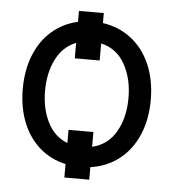

<svg xmlns="http://www.w3.org/2000/svg" viewBox="-48 -619 696 721"><g transform="rotate(5 300.0 -258.0)"><path d="M314.5 -534.7Q375.5 -525.9 421.9 -490Q468.3 -454.1 493.4 -395.5Q518.6 -336.9 518.6 -262.7Q518.6 -188.5 493.4 -130.1Q468.3 -71.8 421.9 -35.9Q375.5 0 314.5 8.3V55.7H220.7V4.9Q164.6 -7.3 122.8 -43.7Q81.1 -80.1 58.6 -136.2Q36.1 -192.4 36.1 -262.7Q36.1 -333 58.6 -389.4Q81.1 -445.8 122.8 -482.2Q164.6 -518.6 220.7 -531.2V-572.3H314.5ZM314.5 -68.4Q373.5 -82 404.1 -135.5Q434.6 -189 434.6 -262.7Q434.6 -336.4 404.1 -390.4Q373.5 -444.3 314.5 -458V-393.6H220.7V-451.7Q170.9 -432.1 145.5 -380.9Q120.1 -329.6 120.1 -262.7Q120.1 -195.8 145.5 -144.8Q170.9 -93.8 220.7 -74.2V-124H314.5Z"/></g></svg>

Font: Pretendard GOV
Style: Regular
Weight: 400
Designer: Base glyphs from Inter by Rasmus Andersson; Hangeul glyphs from Noto Sans CJK(Source Han Sans) by Jang Soo-young and Kan
Foundry: Kil Hyung-jin
Version: Version 1.309